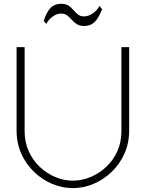

<svg xmlns="http://www.w3.org/2000/svg" viewBox="-20 -958 752 990"><path d="M355.5 12Q301.5 12 249.8 -9.5Q198 -31 156.5 -70.8Q115 -110.5 90.2 -164.8Q65.5 -219 65.5 -285V-715H107V-281.5Q107 -224.5 128.2 -177.8Q149.5 -131 185.2 -97.2Q221 -63.5 265.2 -45Q309.5 -26.5 355.5 -26.5Q402 -26.5 446.5 -45Q491 -63.5 527.2 -97.2Q563.5 -131 584.8 -177.8Q606 -224.5 606 -281.5V-715H646V-285Q646 -219 621.2 -164.8Q596.5 -110.5 554.8 -70.8Q513 -31 461.2 -9.5Q409.5 12 355.5 12ZM414.5 -824Q390.5 -824 375.8 -833.8Q361 -843.5 350 -856Q339 -868.5 326.8 -878.2Q314.5 -888 295.5 -888Q278.5 -888 263 -879.8Q247.5 -871.5 236 -859.2Q224.5 -847 218.5 -834.5L205.5 -850Q220.5 -897 241.2 -917.8Q262 -938.5 295 -938.5Q319 -938.5 333.5 -928.8Q348 -919 359 -906Q370 -893 382.2 -883.2Q394.5 -873.5 413 -873.5Q430 -873.5 446.2 -881.8Q462.5 -890 475 -902.5Q487.5 -915 493 -927.5L506.5 -910.5Q488 -863.5 467.2 -843.8Q446.5 -824 414.5 -824Z"/></svg>

Font: Russolo 10pt ExtraLight
Style: Regular
Weight: 200
Designer: Micah Stupak-Hahn
Version: Version 1.000